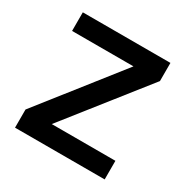

<svg xmlns="http://www.w3.org/2000/svg" viewBox="-124 -630 729 742"><g transform="rotate(30 240.0 -258.5)"><path d="M36 0V-81L314 -434H40V-517H431V-436L152 -83H436V0Z"/></g></svg>

Font: DM Sans 11pt Medium
Style: Regular
Weight: 500
Version: Version 4.004;gftools[0.9.30]